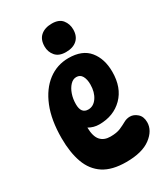

<svg xmlns="http://www.w3.org/2000/svg" viewBox="-200 -901 873 1000"><g transform="rotate(-30 236.0 -401.5)"><path d="M257 8Q172 8 121.5 -25Q71 -58 48.5 -120Q26 -182 26 -268Q26 -377 57 -453.5Q88 -530 142 -571Q196 -612 265 -612Q348 -612 388 -563Q428 -514 428 -436Q428 -341 373.5 -286.5Q319 -232 233 -232Q199 -232 170 -249Q171 -195 192 -171.5Q213 -148 251 -148Q289 -148 312 -158Q335 -168 352.5 -178Q370 -188 390 -188Q413 -188 433.5 -170Q454 -152 454 -118Q454 -68 403.5 -30Q353 8 257 8ZM222 -328Q254 -328 275 -359Q296 -390 296 -436Q296 -467 285 -486.5Q274 -506 251 -506Q231 -506 214.5 -488.5Q198 -471 188.5 -443.5Q179 -416 179 -384Q179 -328 222 -328ZM280 -811Q323 -811 342.5 -786.5Q362 -762 362 -729Q362 -689 338 -667Q314 -645 271 -645Q229 -645 208.5 -669Q188 -693 188 -726Q188 -768 213 -789.5Q238 -811 280 -811Z"/></g></svg>

Font: DynaPuff Condensed Medium
Style: Regular
Weight: 500
Width: 3
Designer: Toshi Omagari, Jennifer Daniel
Foundry: Google Fonts
Version: Version 2.000; ttfautohint (v1.8.4.7-5d5b)